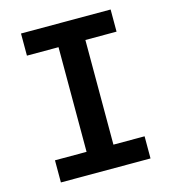

<svg xmlns="http://www.w3.org/2000/svg" viewBox="-105 -778 769 863"><g transform="rotate(-15 280.0 -346.5)"><path d="M72 0V-103H219V-590H72V-693H489V-590H344V-103H489V0Z"/></g></svg>

Font: Ubuntu Sans Mono SemiBold
Style: Regular
Weight: 600
Monospace: yes
Designer: Dalton Maag Ltd
Foundry: Dalton Maag Ltd
Version: Version 1.006